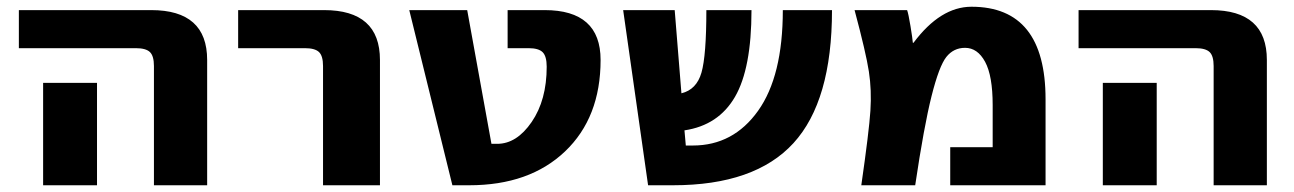

<svg xmlns="http://www.w3.org/2000/svg" viewBox="-20 -550 3842 570"><path d="M268 -304V-160V0H108V-160V-304ZM36 -407V-520H429Q595 -520 595 -372V0H437V-354Q437 -384 425 -395.5Q413 -407 383 -407Z M687 -407V-520H942Q1108 -520 1108 -372V0H939V-354Q939 -384 927 -395.5Q915 -407 885 -407Z M1603 -352Q1603 -383 1591 -395Q1579 -407 1549 -407H1487V-520H1597Q1763 -520 1763 -372Q1763 -201 1657.5 -100.5Q1552 0 1373 0H1323L1195 -520H1367L1439 -123H1456Q1514 -123 1558.5 -188Q1603 -253 1603 -352Z M1904 0 1830 -520H1983L2003 -273Q2048 -284 2062.5 -334.5Q2077 -385 2077 -520H2211Q2211 -347 2162 -262.5Q2113 -178 2012 -163L2016 -118H2037Q2157 -118 2230.5 -221Q2304 -324 2304 -520H2450Q2450 -250 2335.5 -125Q2221 0 1978 0Z M2690 -423H2692Q2772 -530 2864 -530Q3084 -530 3084 -255V0H2801V-113H2927V-238Q2927 -325 2904.5 -366.5Q2882 -408 2845 -408Q2811 -408 2789.5 -381Q2768 -354 2745.5 -264.5Q2723 -175 2697 0H2537Q2560 -160 2564 -221Q2568 -282 2559.5 -337.5Q2551 -393 2517 -520H2673Q2677 -509 2683 -472.5Q2689 -436 2690 -423Z M3414 -304V-160V0H3254V-160V-304ZM3182 -407V-520H3575Q3741 -520 3741 -372V0H3583V-354Q3583 -384 3571 -395.5Q3559 -407 3529 -407Z"/></svg>

Font: Mplus 1p ExtraBold
Style: Regular
Weight: 800
Version: Version 1.061